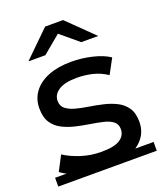

<svg xmlns="http://www.w3.org/2000/svg" viewBox="-140 -826 781 925"><g transform="rotate(-20 250.5 -364.0)"><path d="M243 6Q177 6 117.5 -12Q58 -30 24 -56L64 -132Q98 -109 148 -93Q198 -77 250 -77Q317 -77 346.5 -96Q376 -115 376 -149Q376 -174 358 -188Q340 -202 310.5 -209Q281 -216 245 -221.5Q209 -227 173 -235.5Q137 -244 107 -259.5Q77 -275 59 -302.5Q41 -330 41 -376Q41 -424 68 -460Q95 -496 144.5 -515.5Q194 -535 262 -535Q314 -535 367.5 -522.5Q421 -510 455 -487L414 -411Q378 -435 339 -444Q300 -453 261 -453Q198 -453 167 -432.5Q136 -412 136 -380Q136 -353 154.5 -338.5Q173 -324 202.5 -316Q232 -308 268 -302.5Q304 -297 340 -288.5Q376 -280 405.5 -265Q435 -250 453.5 -223Q472 -196 472 -151Q472 -103 444 -68Q416 -33 365 -13.5Q314 6 243 6ZM-2 -36H503V9H-2ZM69 -607 202 -737H294L427 -607H340L208 -717H288L156 -607Z"/></g></svg>

Font: Montserrat Underline Thin Medium
Style: Regular
Weight: 500
Version: Version 9.000